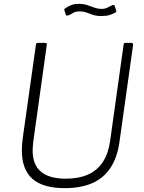

<svg xmlns="http://www.w3.org/2000/svg" viewBox="-20 -964 744 994"><path d="M599 -233Q588 -150 552.5 -96Q517 -42 458 -16Q399 10 315 10Q202 10 147.5 -38.5Q93 -87 93 -186Q93 -201 94.5 -217Q96 -233 98 -251L166 -732Q167 -738 169 -740Q171 -742 175 -742H213Q219 -742 221.5 -739Q224 -736 222 -730L152 -229Q151 -217 150 -206.5Q149 -196 149 -185Q149 -111 192 -75Q235 -39 320 -39Q388 -39 436 -60.5Q484 -82 512.5 -125.5Q541 -169 550 -234L620 -733Q621 -739 622.5 -740.5Q624 -742 629 -742H661Q666 -742 667.5 -739Q669 -736 669 -731L599 -233ZM577 -899Q565 -892 548 -886.5Q531 -881 505 -881Q479 -881 461.5 -887Q444 -893 428 -899Q412 -905 392 -905Q369 -905 356.5 -896Q344 -887 332 -884Q326 -882 324 -883.5Q322 -885 320 -890L314 -909Q313 -913 312.5 -915.5Q312 -918 315 -919Q332 -931 348.5 -937.5Q365 -944 388 -944Q412 -944 430.5 -938Q449 -932 467.5 -925Q486 -918 507 -918Q519 -918 527.5 -921Q536 -924 544 -928.5Q552 -933 561 -937Q568 -939 571 -937.5Q574 -936 575 -930L581 -910Q582 -906 582 -903.5Q582 -901 577 -899Z"/></svg>

Font: Libre Franklin Thin ExtraLight
Style: Italic
Weight: 250
Italic angle: -8°
Version: Version 3.000